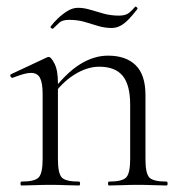

<svg xmlns="http://www.w3.org/2000/svg" viewBox="-20 -570 555 590"><path d="M315 0Q312 0 312 -6Q312 -12 315 -12Q356 -12 368 -25Q380 -38 380 -81V-248Q380 -309 357 -337Q334 -365 285 -365Q247 -365 207.5 -340Q168 -315 139 -271L135 -283Q182 -345 225 -372Q268 -399 312 -399Q367 -399 397 -369.5Q427 -340 427 -278V-81Q427 -38 438.5 -25Q450 -12 492 -12Q495 -12 495 -6Q495 0 492 0Q475 0 452 -1Q429 -2 404 -2Q379 -2 355.5 -1Q332 0 315 0ZM46 0Q43 0 43 -6Q43 -12 46 -12Q87 -12 99 -25Q111 -38 111 -81V-281Q111 -315 103 -330.5Q95 -346 75 -346Q65 -346 51 -342Q37 -338 19 -331Q15 -330 12.5 -335Q10 -340 14 -342L125 -394Q127 -395 130 -395Q137 -395 147.5 -374.5Q158 -354 158 -315V-81Q158 -38 169.5 -25Q181 -12 223 -12Q226 -12 226 -6Q226 0 223 0Q206 0 183 -1Q160 -2 135 -2Q110 -2 86.5 -1Q63 0 46 0ZM346 -522Q366 -522 376.5 -530.5Q387 -539 395 -549Q397 -551 400.5 -547.5Q404 -544 402 -542Q375 -507 358 -495.5Q341 -484 324 -484Q301 -484 280.5 -490.5Q260 -497 239 -503Q218 -509 192 -509Q172 -509 162.5 -500.5Q153 -492 143 -482Q141 -481 137.5 -483.5Q134 -486 136 -489Q144 -500 157.5 -513Q171 -526 187 -536Q203 -546 220 -546Q238 -546 257.5 -540Q277 -534 299 -528Q321 -522 346 -522Z"/></svg>

Font: Cormorant Light Light
Style: Regular
Weight: 300
Version: Version 4.000